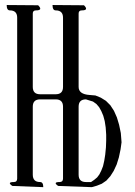

<svg xmlns="http://www.w3.org/2000/svg" viewBox="-20 -774 540 769"><path d="M212.9 -29.3Q190.4 -44.9 218.8 -44.9Q232.4 -44.9 232.4 -58.6V-346.7Q232.4 -376 203.1 -376H140.6Q111.3 -376 111.3 -346.7V-74.2Q111.3 -44.9 140.6 -44.9Q153.3 -44.9 153.3 -24.4L29.3 -29.3Q6.8 -44.9 35.2 -44.9Q48.8 -44.9 48.8 -58.6V-703.1Q48.8 -732.4 19.5 -732.4Q6.8 -732.4 6.8 -753.9L132.8 -752.9Q153.3 -732.4 124 -732.4Q111.3 -732.4 111.3 -719.7V-425.8Q111.3 -396.5 140.6 -396.5H203.1Q232.4 -396.5 232.4 -425.8V-703.1Q232.4 -732.4 203.1 -732.4Q190.4 -732.4 190.4 -753.9L316.4 -752.9Q336.9 -732.4 307.6 -732.4Q294.9 -732.4 294.9 -719.7V-425.8Q294.9 -396.5 338.9 -393.6L362.3 -391.6L383.8 -382.8L404.3 -370.1L421.9 -352.5L436.5 -330.1L448.2 -303.7L457 -274.4L463.9 -241.2L466.8 -204.1L462.9 -175.8L456.1 -143.6L447.3 -115.2L435.5 -89.8L421.9 -68.4L406.2 -50.8L387.7 -38.1L368.2 -30.3L347.7 -24.4ZM324.2 -376Q294.9 -376 294.9 -346.7V-74.2Q294.9 -44.9 324.2 -44.9H344.7L357.4 -53.7L369.1 -63.5L377.9 -75.2L385.7 -90.8L392.6 -108.4L397.5 -129.9L401.4 -154.3L404.3 -183.6L405.3 -210.9V-234.4L403.3 -263.7L399.4 -289.1L393.6 -310.5L385.7 -329.1L377 -344.7L366.2 -357.4L352.5 -367.2Z"/></svg>

Font: B2 Hana
Style: Regular
Weight: 500
Version: 2020-08-05; (max)